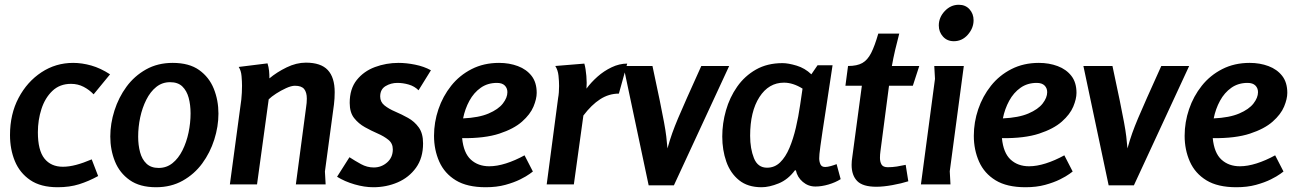

<svg xmlns="http://www.w3.org/2000/svg" viewBox="-20 -774 5438 806"><path d="M373 -378Q355 -397 331 -409.5Q307 -422 278 -422Q231 -422 200 -392.5Q169 -363 154 -316.5Q139 -270 139 -219Q139 -143 166.5 -108.5Q194 -74 244 -74Q270 -74 300 -82Q330 -90 365 -105L392 -35Q352 -13 312 -0.5Q272 12 222 12Q151 12 107 -18Q63 -48 42.5 -97.5Q22 -147 22 -207Q22 -295 58 -363Q94 -431 154 -470.5Q214 -510 287 -510Q324 -510 363 -499Q402 -488 442 -462Z M635 12Q567 12 524.5 -18Q482 -48 462.5 -96.5Q443 -145 443 -201Q443 -255 460.5 -310Q478 -365 511 -410Q544 -455 593 -482.5Q642 -510 705 -510Q774 -510 816 -480Q858 -450 877.5 -401.5Q897 -353 897 -297Q897 -243 879.5 -188Q862 -133 829 -88Q796 -43 747 -15.5Q698 12 635 12ZM646 -69Q679 -69 704 -89Q729 -109 746 -143Q763 -177 771.5 -217.5Q780 -258 780 -298Q780 -334 772 -363.5Q764 -393 745.5 -411Q727 -429 694 -429Q661 -429 636 -409Q611 -389 594 -355Q577 -321 568.5 -281Q560 -241 560 -200Q560 -165 568 -135Q576 -105 595 -87Q614 -69 646 -69Z M1103 -508Q1108 -492 1109.5 -476.5Q1111 -461 1111 -445Q1142 -471 1183 -491Q1224 -511 1264 -511Q1327 -511 1356 -480Q1385 -449 1385 -387Q1385 -360 1382 -336L1344 -54L1347 0H1222L1265 -324Q1268 -342 1268 -360Q1268 -386 1257 -400Q1246 -414 1218 -414Q1203 -414 1181 -404Q1159 -394 1139 -381Q1119 -368 1108 -357L1059 0H945L993 -356Q996 -385 996 -414Q996 -431 994 -454.5Q992 -478 982 -493Z M1737 -395Q1720 -412 1696 -419Q1672 -426 1648 -426Q1621 -426 1598.5 -412.5Q1576 -399 1576 -369Q1576 -346 1594 -331.5Q1612 -317 1639 -305.5Q1666 -294 1693 -279Q1720 -264 1738 -239Q1756 -214 1756 -172Q1756 -111 1726.5 -70Q1697 -29 1649.5 -8.5Q1602 12 1547 12Q1510 12 1468.5 0Q1427 -12 1395 -32L1447 -114Q1470 -99 1495.5 -85Q1521 -71 1549 -71Q1581 -71 1605 -92Q1629 -113 1629 -147Q1629 -172 1610.5 -187Q1592 -202 1565.5 -213.5Q1539 -225 1512 -240Q1485 -255 1466.5 -278.5Q1448 -302 1448 -342Q1448 -401 1477.5 -438Q1507 -475 1554 -492.5Q1601 -510 1653 -510Q1686 -510 1723 -502.5Q1760 -495 1789 -479Z M2075 -510Q2118 -510 2154 -496.5Q2190 -483 2211.5 -455.5Q2233 -428 2233 -384Q2233 -359 2219.5 -326.5Q2206 -294 2171.5 -263.5Q2137 -233 2076 -213Q2015 -193 1920 -194Q1926 -132 1956.5 -104Q1987 -76 2034 -76Q2066 -76 2104 -88Q2142 -100 2182 -122L2217 -54Q2217 -54 2203.5 -44Q2190 -34 2164 -21Q2138 -8 2101.5 2Q2065 12 2019 12Q1941 12 1893.5 -17Q1846 -46 1824 -95.5Q1802 -145 1802 -204Q1802 -261 1820.5 -315.5Q1839 -370 1874 -414Q1909 -458 1960 -484Q2011 -510 2075 -510ZM2066 -426Q2027 -426 1998 -405.5Q1969 -385 1950.5 -351Q1932 -317 1924 -277Q1990 -280 2031 -297.5Q2072 -315 2091 -339.5Q2110 -364 2110 -387Q2110 -404 2099 -415Q2088 -426 2066 -426Z M2433 -507Q2439 -486 2441.5 -455Q2444 -424 2442 -402Q2461 -428 2488 -452Q2515 -476 2547.5 -491.5Q2580 -507 2613 -507L2578 -381Q2536 -381 2499.5 -357.5Q2463 -334 2429 -289L2389 0H2275L2323 -363Q2325 -373 2326 -386.5Q2327 -400 2327 -413Q2327 -433 2324.5 -456.5Q2322 -480 2311 -497Z M2719 -497Q2738 -409 2749.5 -352.5Q2761 -296 2767.5 -261Q2774 -226 2777 -201Q2780 -176 2782 -151Q2792 -187 2802 -215Q2812 -243 2826.5 -277.5Q2841 -312 2864 -363.5Q2887 -415 2924 -497H3041L2809 4H2703L2597 -497Z M3412 -500H3475Q3460 -398 3449.5 -331Q3439 -264 3433 -223.5Q3427 -183 3424 -161Q3421 -139 3420 -128Q3419 -117 3419 -109Q3419 -96 3424 -84.5Q3429 -73 3444 -73Q3454 -73 3468 -77Q3482 -81 3492 -85L3509 -22Q3487 -8 3458 0.5Q3429 9 3403 9Q3373 9 3350 -10.5Q3327 -30 3321 -59H3317Q3288 -20 3248.5 -4Q3209 12 3177 12Q3119 12 3082.5 -17.5Q3046 -47 3029 -95.5Q3012 -144 3012 -201Q3012 -256 3027.5 -310.5Q3043 -365 3074.5 -410Q3106 -455 3153.5 -482Q3201 -509 3265 -509Q3289 -509 3324 -498.5Q3359 -488 3386 -462ZM3129 -204Q3129 -150 3145 -110Q3161 -70 3200 -70Q3232 -70 3255 -92.5Q3278 -115 3294 -153Q3310 -191 3321 -238Q3332 -285 3339 -334L3349 -402Q3309 -427 3271 -427Q3207 -427 3168 -366.5Q3129 -306 3129 -204Z M3755 -633Q3746 -599 3738 -565Q3730 -531 3724 -497H3839L3812 -414H3712L3676 -139Q3675 -132 3674.5 -125Q3674 -118 3674 -111Q3674 -95 3680.5 -83.5Q3687 -72 3707 -72Q3726 -72 3745 -75Q3764 -78 3782 -82L3793 -13Q3765 -4 3726.5 3Q3688 10 3659 10Q3602 10 3578.5 -14Q3555 -38 3555 -82Q3555 -98 3558 -116L3598 -414H3529L3540 -497Q3578 -497 3600 -509.5Q3622 -522 3637 -551.5Q3652 -581 3667 -633Z M4067 -689Q4067 -656 4043 -628.5Q4019 -601 3984 -601Q3956 -601 3938.5 -620.5Q3921 -640 3921 -667Q3921 -701 3946 -727.5Q3971 -754 4005 -754Q4033 -754 4050 -735Q4067 -716 4067 -689ZM4026 -497 3967 -55 3970 0H3846L3905 -443L3902 -497Z M4341 -510Q4384 -510 4420 -496.5Q4456 -483 4477.5 -455.5Q4499 -428 4499 -384Q4499 -359 4485.5 -326.5Q4472 -294 4437.5 -263.5Q4403 -233 4342 -213Q4281 -193 4186 -194Q4192 -132 4222.5 -104Q4253 -76 4300 -76Q4332 -76 4370 -88Q4408 -100 4448 -122L4483 -54Q4483 -54 4469.5 -44Q4456 -34 4430 -21Q4404 -8 4367.5 2Q4331 12 4285 12Q4207 12 4159.5 -17Q4112 -46 4090 -95.5Q4068 -145 4068 -204Q4068 -261 4086.5 -315.5Q4105 -370 4140 -414Q4175 -458 4226 -484Q4277 -510 4341 -510ZM4332 -426Q4293 -426 4264 -405.5Q4235 -385 4216.5 -351Q4198 -317 4190 -277Q4256 -280 4297 -297.5Q4338 -315 4357 -339.5Q4376 -364 4376 -387Q4376 -404 4365 -415Q4354 -426 4332 -426Z M4650 -497Q4669 -409 4680.5 -352.5Q4692 -296 4698.5 -261Q4705 -226 4708 -201Q4711 -176 4713 -151Q4723 -187 4733 -215Q4743 -243 4757.5 -277.5Q4772 -312 4795 -363.5Q4818 -415 4855 -497H4972L4740 4H4634L4528 -497Z M5226 -510Q5269 -510 5305 -496.5Q5341 -483 5362.5 -455.5Q5384 -428 5384 -384Q5384 -359 5370.5 -326.5Q5357 -294 5322.5 -263.5Q5288 -233 5227 -213Q5166 -193 5071 -194Q5077 -132 5107.5 -104Q5138 -76 5185 -76Q5217 -76 5255 -88Q5293 -100 5333 -122L5368 -54Q5368 -54 5354.5 -44Q5341 -34 5315 -21Q5289 -8 5252.5 2Q5216 12 5170 12Q5092 12 5044.5 -17Q4997 -46 4975 -95.5Q4953 -145 4953 -204Q4953 -261 4971.5 -315.5Q4990 -370 5025 -414Q5060 -458 5111 -484Q5162 -510 5226 -510ZM5217 -426Q5178 -426 5149 -405.5Q5120 -385 5101.5 -351Q5083 -317 5075 -277Q5141 -280 5182 -297.5Q5223 -315 5242 -339.5Q5261 -364 5261 -387Q5261 -404 5250 -415Q5239 -426 5217 -426Z"/></svg>

Font: Rosario
Style: Bold Italic
Weight: 700
Italic angle: -8.05°
Designer: Hector Gatti
Foundry: Omnibus Type
Version: Version 1.101; ttfautohint (v1.8.1.43-b0c9)